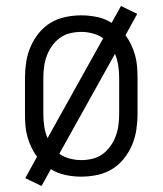

<svg xmlns="http://www.w3.org/2000/svg" viewBox="-20 -579 540 638"><path d="M118 39 64 13 103 -58Q92 -73 84 -90Q76 -107 71 -125Q66 -143 64.5 -162Q63 -181 63 -200V-320Q63 -346 67 -372.5Q71 -399 81.5 -423.5Q92 -448 109 -469Q126 -490 148.5 -503.5Q171 -517 197.5 -522.5Q224 -528 250 -528Q276 -528 302.5 -522.5Q329 -517 351 -503L382 -559L436 -533L397 -462Q408 -447 416 -430Q424 -413 429 -395Q434 -377 435.5 -358Q437 -339 437 -320V-200Q437 -174 433 -147.5Q429 -121 418.5 -96.5Q408 -72 391 -51Q374 -30 351.5 -16.5Q329 -3 302.5 2.5Q276 8 250 8Q224 8 197.5 2.5Q171 -3 149 -17ZM138 -120 323 -452Q307 -463 288 -468Q269 -473 250 -473Q231 -473 212.5 -468.5Q194 -464 179 -453Q164 -442 153 -426.5Q142 -411 135.5 -393.5Q129 -376 126.5 -357.5Q124 -339 124 -320V-200Q124 -179 127 -159Q130 -139 138 -120ZM250 -47Q269 -47 287.5 -51.5Q306 -56 321 -67Q336 -78 347 -93.5Q358 -109 364.5 -126.5Q371 -144 373.5 -162.5Q376 -181 376 -200V-320Q376 -341 373 -361Q370 -381 362 -400L177 -68Q193 -57 212 -52Q231 -47 250 -47Z"/></svg>

Font: Iosevka Curly Slab Light
Style: Regular
Weight: 300
Monospace: yes
Designer: Belleve Invis
Foundry: Belleve Invis
Version: Version 22.1.2; ttfautohint (v1.8.4)